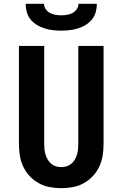

<svg xmlns="http://www.w3.org/2000/svg" viewBox="-20 -975 640 1003"><path d="M300 8Q270 8 240 2.5Q210 -3 183.5 -17.5Q157 -32 136 -54Q115 -76 102 -103.5Q89 -131 84 -161Q79 -191 79 -221V-735H211V-221Q211 -207 212.5 -193Q214 -179 218.5 -165.5Q223 -152 230 -140Q237 -128 248 -119Q259 -110 272.5 -106Q286 -102 300 -102Q314 -102 327.5 -106Q341 -110 352 -119Q363 -128 370 -140Q377 -152 381.5 -165.5Q386 -179 387.5 -193Q389 -207 389 -221V-735H521V-221Q521 -191 516 -161Q511 -131 498 -103.5Q485 -76 464 -54Q443 -32 416.5 -17.5Q390 -3 360 2.5Q330 8 300 8ZM300 -815Q278 -815 256 -817.5Q234 -820 213 -826.5Q192 -833 173 -844.5Q154 -856 140 -873Q126 -890 120 -911.5Q114 -933 114 -955H210Q210 -940 219 -927Q228 -914 241.5 -907Q255 -900 270 -897.5Q285 -895 300 -895Q315 -895 330 -897.5Q345 -900 358.5 -907Q372 -914 381 -927Q390 -940 390 -955H486Q486 -933 480 -911.5Q474 -890 460 -873Q446 -856 427 -844.5Q408 -833 387 -826.5Q366 -820 344 -817.5Q322 -815 300 -815Z"/></svg>

Font: Iosevka Aile Extrabold
Style: Regular
Weight: 800
Designer: Belleve Invis
Foundry: Belleve Invis
Version: Version 27.3.5; ttfautohint (v1.8.4)